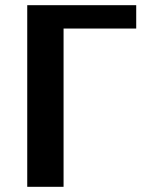

<svg xmlns="http://www.w3.org/2000/svg" viewBox="-20 -720 555 740"><path d="M225 0V-610H505V-700H85V0Z"/></svg>

Font: Scada
Style: Bold
Weight: 700
Designer: Jovanny Lemonad
Foundry: Jovanny Lemonad
Version: Version 3.005